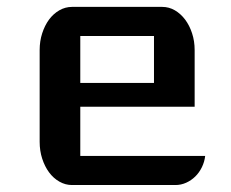

<svg xmlns="http://www.w3.org/2000/svg" viewBox="-20 -531 663 551"><path d="M93.8 -387.2Q93.8 -413.1 101.1 -435.5Q108.4 -458 120.8 -474.9Q133.3 -491.7 150.4 -501.5Q167.5 -511.2 186.5 -511.2H445.8Q464.8 -511.2 481.7 -501.5Q498.5 -491.7 511.2 -474.9Q523.9 -458 531.2 -435.5Q538.6 -413.1 538.6 -387.2V-224.6H210.4V-83.5H568.8Q566.9 -66.4 559.3 -51Q551.8 -35.6 540.3 -24.4Q528.8 -13.2 514.2 -6.6Q499.5 0 483.4 0H186.5Q167.5 0 150.4 -9.8Q133.3 -19.5 120.8 -36.4Q108.4 -53.2 101.1 -75.7Q93.8 -98.1 93.8 -124ZM421.9 -293V-427.7H210.4V-293Z"/></svg>

Font: Atomic Age
Style: Regular
Weight: 400
Designer: James Grieshaber
Foundry: James Grieshaber
Version: Version 1.008; ttfautohint (v1.4.1) -l 6 -r 46 -G 0 -x 0 -H 